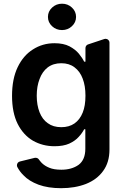

<svg xmlns="http://www.w3.org/2000/svg" viewBox="-20 -782 665 1016"><path d="M183.9 195.3Q132.8 176.1 104.4 145.6Q84.9 126.8 71.7 101.9Q69.6 97.7 69.6 92.7Q69.6 85.6 74 79.7Q78.5 73.9 85.9 72.4L163.4 53.3Q164.8 52.9 168 52.9Q173.3 52.9 177.9 55Q182.5 57.2 185.4 61.4Q190.7 69.2 200.6 79.9Q217 96.2 241.1 105.8Q265.3 116.1 305 116.1Q359.4 116.1 396 90.2Q431.5 63.6 431.5 5.3V-98H425.4Q415.1 -77.8 396.3 -57.5Q378.2 -36.9 346.2 -22Q315.3 -8.2 268.1 -8.2Q206 -8.2 154.1 -37.6Q103 -67.8 73.5 -126.4Q43.7 -185.7 43.7 -274.9Q43.7 -364.7 73.5 -426.5Q103.3 -488.6 154.5 -520.6Q205.6 -553.3 268.5 -553.3Q316.1 -553.3 347.7 -536.9Q379.3 -519.9 397.4 -497.9Q416.2 -474.8 425.4 -455.6H432.2V-527.7Q432.2 -534.4 436.3 -540Q440.3 -545.5 446.7 -547.2L532 -575.6Q535.2 -576.7 538.4 -576.7Q546.9 -576.7 553.1 -570.7Q559.3 -564.6 559.3 -555.8V8.9Q559.3 77.4 525.6 122.9Q492.9 168.3 434.7 191.4Q376.8 213.8 303.3 213.8Q234.4 213.8 183.9 195.3ZM189.3 -187.9Q204.5 -149.5 233 -130Q261.4 -109 304.3 -109Q345.5 -109 373.9 -128.6Q402.7 -148.8 417.6 -186.1Q432.2 -221.9 432.2 -275.6Q432.2 -327.8 417.6 -365.8Q403.4 -404.1 374.3 -425.8Q346.2 -447.4 304.3 -447.4Q261.7 -447.4 232.2 -425.1Q203.5 -402.7 189.3 -363.6Q174.4 -325.3 174.4 -275.6Q174.4 -225.9 189.3 -187.9ZM233.7 -692.5Q233.7 -721.6 255.7 -742Q277.7 -762.4 308.2 -762.4Q338.8 -762.4 360.6 -742Q382.5 -721.6 382.5 -692.5Q382.5 -663.7 360.6 -643.3Q338.8 -622.9 308.2 -622.9Q277.3 -622.9 255.5 -643.3Q233.7 -663.7 233.7 -692.5Z"/></svg>

Font: DeltaSans SemiBold
Style: Regular
Weight: 600
Designer: Rasmus Andersson
Foundry: rsms
Version: Version 3.012